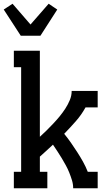

<svg xmlns="http://www.w3.org/2000/svg" viewBox="-48 -1006 568 1026"><path d="M63 -815 -28 -955 19 -986 115 -875 212 -986 258 -955 168 -815ZM26 0V-88H65V-647H26V-735H165V-275Q184 -292 202 -310Q220 -328 237.5 -346.5Q255 -365 271 -384.5Q287 -404 301 -425.5Q315 -447 325 -471Q335 -495 335 -520H474V-432H409Q387 -392 357 -358Q327 -324 295 -291Q314 -268 331 -243.5Q348 -219 364.5 -193.5Q381 -168 395.5 -142Q410 -116 421 -88H474V0H343Q343 -22 336.5 -43Q330 -64 322 -84Q314 -104 303.5 -123Q293 -142 282 -160.5Q271 -179 259 -197Q247 -215 235 -233Q218 -217 200.5 -201Q183 -185 165 -169V-88H205V0Z"/></svg>

Font: Iosevka Curly Slab Semibold
Style: Regular
Weight: 600
Monospace: yes
Designer: Belleve Invis
Foundry: Belleve Invis
Version: Version 22.1.2; ttfautohint (v1.8.4)